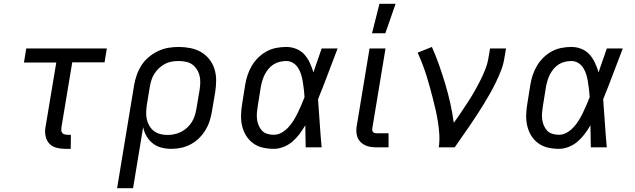

<svg xmlns="http://www.w3.org/2000/svg" viewBox="-20 -775 3340 1010"><path d="M322 8Q299 8 276.5 2Q254 -4 239.5 -19.5Q225 -35 220 -58Q215 -81 219 -104L276 -446H106L118 -520H542L530 -447H360L303 -104Q302 -96 302.5 -88.5Q303 -81 307.5 -75.5Q312 -70 320 -68Q328 -66 335 -66H353L352 8Z M596 215 686 -330Q691 -357 700.5 -383.5Q710 -410 725.5 -433.5Q741 -457 764 -476Q787 -495 813 -507Q839 -519 866 -523.5Q893 -528 920 -528Q951 -528 981.5 -522Q1012 -516 1037 -501.5Q1062 -487 1080.5 -464Q1099 -441 1108 -412.5Q1117 -384 1117 -353Q1117 -322 1112 -290L1095 -190Q1091 -165 1083 -139.5Q1075 -114 1061 -91Q1047 -68 1027.5 -48.5Q1008 -29 983.5 -16Q959 -3 933 2.5Q907 8 882 8Q854 8 829 1.5Q804 -5 784 -20.5Q764 -36 751 -58.5Q738 -81 733 -106L680 215ZM861 -65Q879 -65 897.5 -69Q916 -73 933 -81.5Q950 -90 964.5 -103.5Q979 -117 989 -133Q999 -149 1004.5 -166.5Q1010 -184 1013 -202L1030 -302Q1033 -322 1033.5 -341Q1034 -360 1029.5 -378Q1025 -396 1015 -411Q1005 -426 991 -436Q977 -446 958 -450Q939 -454 920 -454Q902 -454 883.5 -451Q865 -448 848 -439Q831 -430 816.5 -416.5Q802 -403 792 -387Q782 -371 776.5 -353.5Q771 -336 768 -318L753 -227Q750 -207 749 -187Q748 -167 752 -148.5Q756 -130 765.5 -113.5Q775 -97 789.5 -86Q804 -75 822.5 -70Q841 -65 861 -65Z M1420 8Q1390 8 1362 1.5Q1334 -5 1311.5 -21.5Q1289 -38 1274.5 -61.5Q1260 -85 1253.5 -113Q1247 -141 1248 -170.5Q1249 -200 1254 -230L1270 -330Q1274 -355 1282.5 -380.5Q1291 -406 1305 -429.5Q1319 -453 1339 -472.5Q1359 -492 1383 -505Q1407 -518 1433.5 -523Q1460 -528 1486 -528Q1514 -528 1539.5 -517.5Q1565 -507 1582 -487.5Q1599 -468 1610 -444Q1621 -420 1629 -394Q1639 -426 1650.5 -457.5Q1662 -489 1672 -520H1756Q1730 -453 1705 -386Q1680 -319 1653 -253Q1658 -190 1662 -126.5Q1666 -63 1672 0H1588Q1587 -28 1587 -56Q1587 -84 1586 -113L1587 -114Q1586 -115 1586 -115Q1586 -115 1586 -116Q1572 -92 1555.5 -70Q1539 -48 1518 -30Q1497 -12 1471 -2Q1445 8 1420 8ZM1420 -66Q1442 -66 1462 -77.5Q1482 -89 1497.5 -106Q1513 -123 1525 -142.5Q1537 -162 1546.5 -182Q1556 -202 1565 -222.5Q1574 -243 1582 -264Q1581 -284 1578.5 -304Q1576 -324 1573 -343.5Q1570 -363 1564.5 -381.5Q1559 -400 1549 -416.5Q1539 -433 1522.5 -443.5Q1506 -454 1486 -454Q1469 -454 1452 -450Q1435 -446 1419.5 -436.5Q1404 -427 1392.5 -413Q1381 -399 1373 -383.5Q1365 -368 1360 -351Q1355 -334 1352 -318L1336 -218Q1333 -200 1331.5 -182.5Q1330 -165 1332 -148Q1334 -131 1340.5 -115.5Q1347 -100 1358 -88Q1369 -76 1386 -71Q1403 -66 1420 -66Z M1959 0Q1943 0 1928 -2.5Q1913 -5 1899.5 -11.5Q1886 -18 1875.5 -29Q1865 -40 1860 -54Q1855 -68 1854.5 -83.5Q1854 -99 1857 -115L1924 -520H2008L1939 -103Q1938 -98 1938 -92.5Q1938 -87 1941 -82.5Q1944 -78 1948.5 -76Q1953 -74 1959 -74H2024V0ZM1937 -600 1976 -755H2061L2007 -600Z M2288 0Q2293 -34 2291 -67Q2289 -100 2284 -132Q2279 -164 2272 -195Q2265 -226 2257 -257Q2249 -288 2240.5 -319Q2232 -350 2222.5 -380Q2213 -410 2201.5 -439.5Q2190 -469 2177 -498L2252 -528Q2273 -481 2290 -432.5Q2307 -384 2322 -334Q2337 -284 2348.5 -233Q2360 -182 2367 -129Q2387 -156 2405 -183Q2423 -210 2441 -237.5Q2459 -265 2475 -293Q2491 -321 2505.5 -349.5Q2520 -378 2532 -408Q2544 -438 2549 -468L2558 -520H2642L2633 -468Q2628 -436 2616 -405Q2604 -374 2589.5 -344Q2575 -314 2558.5 -284.5Q2542 -255 2524 -226Q2506 -197 2487.5 -168.5Q2469 -140 2449.5 -111.5Q2430 -83 2410.5 -55.5Q2391 -28 2372 0Z M2920 8Q2890 8 2862 1.5Q2834 -5 2811.5 -21.5Q2789 -38 2774.5 -61.5Q2760 -85 2753.5 -113Q2747 -141 2748 -170.5Q2749 -200 2754 -230L2770 -330Q2774 -355 2782.5 -380.5Q2791 -406 2805 -429.5Q2819 -453 2839 -472.5Q2859 -492 2883 -505Q2907 -518 2933.5 -523Q2960 -528 2986 -528Q3014 -528 3039.5 -517.5Q3065 -507 3082 -487.5Q3099 -468 3110 -444Q3121 -420 3129 -394Q3139 -426 3150.5 -457.5Q3162 -489 3172 -520H3256Q3230 -453 3205 -386Q3180 -319 3153 -253Q3158 -190 3162 -126.5Q3166 -63 3172 0H3088Q3087 -28 3087 -56Q3087 -84 3086 -113L3087 -114Q3086 -115 3086 -115Q3086 -115 3086 -116Q3072 -92 3055.5 -70Q3039 -48 3018 -30Q2997 -12 2971 -2Q2945 8 2920 8ZM2920 -66Q2942 -66 2962 -77.5Q2982 -89 2997.5 -106Q3013 -123 3025 -142.5Q3037 -162 3046.5 -182Q3056 -202 3065 -222.5Q3074 -243 3082 -264Q3081 -284 3078.5 -304Q3076 -324 3073 -343.5Q3070 -363 3064.5 -381.5Q3059 -400 3049 -416.5Q3039 -433 3022.5 -443.5Q3006 -454 2986 -454Q2969 -454 2952 -450Q2935 -446 2919.5 -436.5Q2904 -427 2892.5 -413Q2881 -399 2873 -383.5Q2865 -368 2860 -351Q2855 -334 2852 -318L2836 -218Q2833 -200 2831.5 -182.5Q2830 -165 2832 -148Q2834 -131 2840.5 -115.5Q2847 -100 2858 -88Q2869 -76 2886 -71Q2903 -66 2920 -66Z"/></svg>

Font: Iosevka Aile
Style: Italic
Weight: 400
Italic angle: -9°
Designer: Belleve Invis
Foundry: Belleve Invis
Version: Version 28.0.1; ttfautohint (v1.8.4)